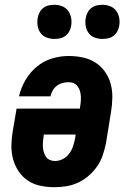

<svg xmlns="http://www.w3.org/2000/svg" viewBox="-20 -771 540 799"><path d="M206 8Q177 8 148 2Q119 -4 96 -19.5Q73 -35 57.5 -58Q42 -81 34.5 -108.5Q27 -136 27.5 -165.5Q28 -195 33 -225L49 -319H313V-323Q315 -335 316 -346.5Q317 -358 316.5 -369.5Q316 -381 313 -391.5Q310 -402 303.5 -411Q297 -420 287 -424.5Q277 -429 265 -429Q253 -429 240 -425.5Q227 -422 216.5 -414Q206 -406 199.5 -394.5Q193 -383 190 -370H59Q67 -405 85.5 -437Q104 -469 132.5 -493Q161 -517 196 -527.5Q231 -538 265 -538Q295 -538 324 -532Q353 -526 376.5 -511Q400 -496 416.5 -473Q433 -450 440.5 -422.5Q448 -395 447.5 -365Q447 -335 442 -305L421 -175Q416 -151 408 -126.5Q400 -102 385 -80Q370 -58 349.5 -40Q329 -22 305 -11Q281 0 256 4Q231 8 206 8ZM209 -101Q225 -101 241 -109Q257 -117 267.5 -131Q278 -145 283.5 -161Q289 -177 292 -193L295 -211H162V-207Q160 -195 159 -183.5Q158 -172 158.5 -161Q159 -150 162 -139Q165 -128 171 -119Q177 -110 187 -105.5Q197 -101 209 -101ZM406 -609Q389 -609 373.5 -615Q358 -621 348.5 -634Q339 -647 336.5 -663.5Q334 -680 337 -697Q339 -709 345 -720Q351 -731 361 -738.5Q371 -746 383 -748.5Q395 -751 406 -751Q423 -751 438.5 -745Q454 -739 463.5 -726Q473 -713 476 -696.5Q479 -680 476 -663Q474 -651 468 -640Q462 -629 452 -621.5Q442 -614 430 -611.5Q418 -609 406 -609ZM206 -609Q189 -609 173.5 -615Q158 -621 148.5 -634Q139 -647 136.5 -663.5Q134 -680 137 -697Q139 -709 145 -720Q151 -731 161 -738.5Q171 -746 183 -748.5Q195 -751 206 -751Q223 -751 238.5 -745Q254 -739 263.5 -726Q273 -713 276 -696.5Q279 -680 276 -663Q274 -651 268 -640Q262 -629 252 -621.5Q242 -614 230 -611.5Q218 -609 206 -609Z"/></svg>

Font: Iosevka Curly Slab HvObl
Style: Regular
Weight: 900
Italic angle: -9°
Monospace: yes
Designer: Belleve Invis
Foundry: Belleve Invis
Version: Version 11.1.0; ttfautohint (v1.8.3)